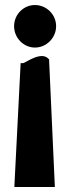

<svg xmlns="http://www.w3.org/2000/svg" viewBox="-20 -603 270 763"><path d="M203 -499C203 -546 164 -583 119 -583C73 -583 36 -545 36 -499C36 -453 73 -414 119 -414C165 -414 203 -453 203 -499ZM37 140H198L175 -367L172 -370C143 -401 79 -352 72 -352H62Z"/></svg>

Font: Bluebird
Style: SfBdExt
Weight: 700
Designer: Jasper
Foundry: Cannot Into Space Fonts
Version: Version 0.98